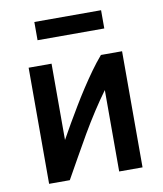

<svg xmlns="http://www.w3.org/2000/svg" viewBox="-81 -783 722 850"><g transform="rotate(-10 280.0 -358.5)"><path d="M71 0V-522H174V-179Q192 -212 212.5 -247Q233 -282 254.5 -318Q276 -354 299.5 -390Q323 -426 347 -459.5Q371 -493 396 -522H491V0H386V-366Q358 -328 328.5 -282.5Q299 -237 271 -189Q243 -141 216 -92.5Q189 -44 164 0ZM131 -635V-717H431V-635Z"/></g></svg>

Font: Ubuntu Sans Mono Medium
Style: Regular
Weight: 500
Monospace: yes
Designer: Dalton Maag Ltd
Foundry: Dalton Maag Ltd
Version: Version 1.006